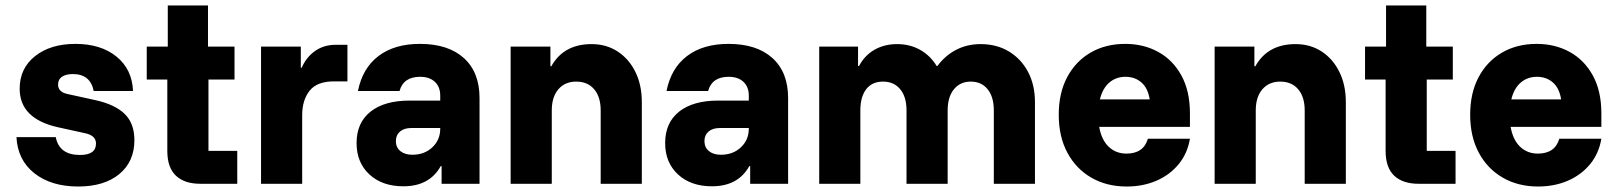

<svg xmlns="http://www.w3.org/2000/svg" viewBox="-20 -670 5890 700"><path d="M265 10Q166.7 10 105.4 -38.3Q44.2 -86.7 40 -170H183.3Q195.8 -105 271.7 -105Q330 -105 330 -146.7Q330 -175.8 290.8 -184.2L192.5 -205.8Q51.7 -236.7 51.7 -346.7Q51.7 -420.8 107.9 -465.4Q164.2 -510 255 -510Q347.5 -510 404.6 -463.8Q461.7 -417.5 465 -338.3H321.7Q309.2 -400 245.8 -400Q220.8 -400 206.2 -390.4Q191.7 -380.8 191.7 -361.7Q191.7 -335 225 -327.5L327.5 -305Q399.2 -289.2 434.6 -254.6Q470 -220 470 -159.2Q470 -80.8 415 -35.4Q360 10 265 10Z M710 0Q652.5 0 621.2 -29.6Q590 -59.2 590 -120V-380H515V-500H591.7V-650H738.3V-500H835V-380H740V-120H845V0Z M931.7 0V-500H1076.7V-423.3H1080Q1096.7 -461.7 1128.8 -484.2Q1160.8 -506.7 1204.2 -506.7H1246.7V-373.3H1197.5Q1135.8 -373.3 1108.8 -339.2Q1081.7 -305 1081.7 -250V0Z M1450.8 9.2Q1373.3 9.2 1326.7 -34.2Q1280 -77.5 1280 -148.3Q1280 -222.5 1330.8 -262.9Q1381.7 -303.3 1473.3 -303.3H1585V-321.7Q1585 -353.3 1565.4 -371.7Q1545.8 -390 1511.7 -390Q1450.8 -390 1436.7 -338.3H1285Q1301.7 -421.7 1360 -465.8Q1418.3 -510 1510.8 -510Q1614.2 -510 1671.2 -458.3Q1728.3 -406.7 1728.3 -312.5V0H1590V-64.2H1586.7Q1545.8 9.2 1450.8 9.2ZM1483.3 -105.8Q1527.5 -105.8 1556.2 -132.9Q1585 -160 1585 -200.8V-203.3H1480Q1453.3 -203.3 1438.3 -190.4Q1423.3 -177.5 1423.3 -155.8Q1423.3 -132.5 1439.6 -119.2Q1455.8 -105.8 1483.3 -105.8Z M1841.7 0V-500H1986.7V-428.3H1990Q2035 -509.2 2136.7 -509.2Q2190.8 -509.2 2232.1 -482.1Q2273.3 -455 2296.7 -407.5Q2320 -360 2320 -297.5V0H2170V-267.5Q2170 -316.7 2146.2 -344.6Q2122.5 -372.5 2080.8 -372.5Q2040 -372.5 2015.8 -344.6Q1991.7 -316.7 1991.7 -267.5V0Z M2575.8 9.2Q2498.3 9.2 2451.7 -34.2Q2405 -77.5 2405 -148.3Q2405 -222.5 2455.8 -262.9Q2506.7 -303.3 2598.3 -303.3H2710V-321.7Q2710 -353.3 2690.4 -371.7Q2670.8 -390 2636.7 -390Q2575.8 -390 2561.7 -338.3H2410Q2426.7 -421.7 2485 -465.8Q2543.3 -510 2635.8 -510Q2739.2 -510 2796.2 -458.3Q2853.3 -406.7 2853.3 -312.5V0H2715V-64.2H2711.7Q2670.8 9.2 2575.8 9.2ZM2608.3 -105.8Q2652.5 -105.8 2681.2 -132.9Q2710 -160 2710 -200.8V-203.3H2605Q2578.3 -203.3 2563.3 -190.4Q2548.3 -177.5 2548.3 -155.8Q2548.3 -132.5 2564.6 -119.2Q2580.8 -105.8 2608.3 -105.8Z M2966.7 0V-500H3108.3V-429.2H3111.7Q3133.3 -469.2 3169.2 -489.2Q3205 -509.2 3250.8 -509.2Q3297.5 -509.2 3334.6 -488.3Q3371.7 -467.5 3395 -429.2H3397.5Q3425.8 -467.5 3465.8 -488.3Q3505.8 -509.2 3555 -509.2Q3614.2 -509.2 3658.8 -482.1Q3703.3 -455 3728.3 -407.5Q3753.3 -360 3753.3 -297.5V0H3603.3V-267.5Q3603.3 -316.7 3580.8 -344.6Q3558.3 -372.5 3519.2 -372.5Q3480.8 -372.5 3457.9 -344.6Q3435 -316.7 3435 -267.5V0H3285V-267.5Q3285 -316.7 3262.1 -344.6Q3239.2 -372.5 3199.2 -372.5Q3159.2 -372.5 3137.9 -344.6Q3116.7 -316.7 3116.7 -267.5V0Z M4087.5 10Q4015 10 3959.2 -22.1Q3903.3 -54.2 3871.7 -112.9Q3840 -171.7 3840 -251.7Q3840 -330.8 3870.8 -388.8Q3901.7 -446.7 3956.2 -478.3Q4010.8 -510 4082.5 -510Q4149.2 -510 4202.5 -480.8Q4255.8 -451.7 4287.1 -395Q4318.3 -338.3 4318.3 -256.7V-207.5H3987.5Q3995.8 -160 4022.1 -135Q4048.3 -110 4086.7 -110Q4149.2 -110 4165 -164.2H4318.3Q4309.2 -110 4276.7 -70.8Q4244.2 -31.7 4195.4 -10.8Q4146.7 10 4087.5 10ZM3990 -307.5H4171.7Q4165 -349.2 4141.2 -369.6Q4117.5 -390 4083.3 -390Q4049.2 -390 4024.6 -369.2Q4000 -348.3 3990 -307.5Z M4408.3 0V-500H4553.3V-428.3H4556.7Q4601.7 -509.2 4703.3 -509.2Q4757.5 -509.2 4798.8 -482.1Q4840 -455 4863.3 -407.5Q4886.7 -360 4886.7 -297.5V0H4736.7V-267.5Q4736.7 -316.7 4712.9 -344.6Q4689.2 -372.5 4647.5 -372.5Q4606.7 -372.5 4582.5 -344.6Q4558.3 -316.7 4558.3 -267.5V0Z M5151.7 0Q5094.2 0 5062.9 -29.6Q5031.7 -59.2 5031.7 -120V-380H4956.7V-500H5033.3V-650H5180V-500H5276.7V-380H5181.7V-120H5286.7V0Z M5587.5 10Q5515 10 5459.2 -22.1Q5403.3 -54.2 5371.7 -112.9Q5340 -171.7 5340 -251.7Q5340 -330.8 5370.8 -388.8Q5401.7 -446.7 5456.2 -478.3Q5510.8 -510 5582.5 -510Q5649.2 -510 5702.5 -480.8Q5755.8 -451.7 5787.1 -395Q5818.3 -338.3 5818.3 -256.7V-207.5H5487.5Q5495.8 -160 5522.1 -135Q5548.3 -110 5586.7 -110Q5649.2 -110 5665 -164.2H5818.3Q5809.2 -110 5776.7 -70.8Q5744.2 -31.7 5695.4 -10.8Q5646.7 10 5587.5 10ZM5490 -307.5H5671.7Q5665 -349.2 5641.3 -369.6Q5617.5 -390 5583.3 -390Q5549.2 -390 5524.6 -369.2Q5500 -348.3 5490 -307.5Z"/></svg>

Font: Funnel Sans ExtraBold
Style: Regular
Weight: 800
Version: Version 1.000; Beta; Release 5; Build 24; ttfautohint (v1.8.